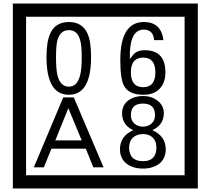

<svg xmlns="http://www.w3.org/2000/svg" viewBox="-20 -980 1195 1090"><path d="M1103 90H53V-960H1103ZM1028 15V-885H128V15ZM497 -656Q497 -442 371 -442Q244 -442 244 -656Q244 -744 265 -789Q294 -855 371 -855Q448 -855 477 -789Q497 -745 497 -656ZM444 -656Q444 -723 435 -752Q420 -809 371 -809Q322 -809 306 -752Q298 -723 298 -656Q298 -587 306 -553Q322 -488 371 -488Q419 -488 435 -554Q444 -587 444 -656ZM919 -569Q919 -511 886.5 -476.5Q854 -442 795 -442Q711 -442 684 -493Q663 -531 663 -639Q663 -855 797 -855Q895 -855 908 -752H855Q850 -812 796 -812Q713 -812 717 -645Q738 -673 748 -680Q768 -695 801 -695Q919 -695 919 -569ZM862 -569Q862 -653 793 -653Q723 -653 723 -569Q723 -485 793 -485Q862 -485 862 -569ZM568 -30H510L467 -136H272L229 -30H172L339 -427H399ZM444 -183 368 -366 294 -183ZM921 -132Q921 -79 882 -49Q846 -23 792 -23Q737 -23 701 -49Q661 -79 661 -132Q661 -207 736 -241Q673 -271 673 -337Q673 -384 710 -411Q744 -435 792 -435Q839 -435 872 -410Q910 -383 910 -337Q910 -271 845 -241Q921 -207 921 -132ZM860 -326Q860 -392 792 -392Q723 -392 723 -326Q723 -297 742.5 -279Q762 -261 792 -261Q821 -261 840.5 -279Q860 -297 860 -326ZM868 -143Q868 -178 847.5 -198.5Q827 -219 792 -219Q756 -219 734.5 -198.5Q713 -178 713 -143Q713 -65 792 -65Q868 -65 868 -143Z"/></svg>

Font: Unicode BMP Fallback SIL
Style: Regular
Weight: 400
Foundry: NRSI, SIL International
Version: Version 5.1 Based on Unicode 5.1